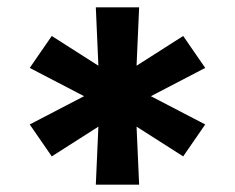

<svg xmlns="http://www.w3.org/2000/svg" viewBox="-20 -602 640 523"><path d="M359 -99H241L248 -257L121 -176L61 -263L209 -340L61 -417L121 -504L248 -423L241 -582H359L352 -423L479 -504L539 -417L391 -340L539 -263L479 -176L352 -257Z"/></svg>

Font: Iosevka SS04 Extended
Style: Bold
Weight: 700
Width: 7
Monospace: yes
Designer: Belleve Invis
Foundry: Belleve Invis
Version: Version 19.0.0; ttfautohint (v1.8.4)